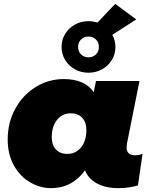

<svg xmlns="http://www.w3.org/2000/svg" viewBox="-20 -968 801 998"><path d="M721 -169 697 -4Q647 10 597 10Q528 10 483 -15Q438 -40 422 -83Q355 10 245 10Q189 10 137 -20Q85 -50 52.5 -107.5Q20 -165 20 -243Q20 -331 59.5 -403Q99 -475 166 -516Q233 -557 311 -557Q421 -557 467 -489L479 -547H705L640 -222Q638 -206 638 -202Q638 -161 682 -161Q705 -161 721 -169ZM429 -293Q429 -332 407.5 -355.5Q386 -379 348 -379Q304 -379 276.5 -345Q249 -311 249 -254Q249 -215 270.5 -191.5Q292 -168 330 -168Q374 -168 401.5 -202Q429 -236 429 -293ZM564 -787Q580 -757 580 -724Q580 -687 561.5 -656.5Q543 -626 511 -608Q479 -590 440 -590Q401 -590 369 -608Q337 -626 318.5 -656.5Q300 -687 300 -724Q300 -761 318.5 -791.5Q337 -822 369 -840Q401 -858 440 -858Q461 -858 487 -851L579 -948L688 -867ZM494 -724Q494 -748 478.5 -763Q463 -778 440 -778Q417 -778 401.5 -763Q386 -748 386 -724Q386 -700 401.5 -685Q417 -670 440 -670Q463 -670 478.5 -685Q494 -700 494 -724Z"/></svg>

Font: Montserrat Alternates Black
Style: Italic
Weight: 900
Italic angle: -11.3°
Designer: Julieta Ulanovsky
Foundry: Julieta Ulanovsky
Version: Version 7.200